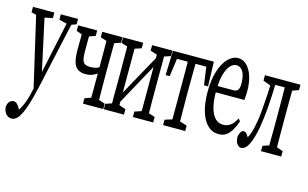

<svg xmlns="http://www.w3.org/2000/svg" viewBox="-111 -885 2356 1471"><g transform="rotate(15 1067.0 -149.5)"><path d="M59.1 299.8Q41.5 299.8 26.1 289.8Q10.7 279.8 2 261.2Q-6.8 242.7 -6.8 220.2Q-3.4 193.4 10.7 179.9Q24.9 166.5 41.5 166.5Q55.7 166.5 67.4 177Q79.1 187.5 93.3 212.4L115.2 251L87.4 278.3L68.4 251Q91.8 231 109.1 198.7Q126.5 166.5 139.2 127Q151.9 87.4 160.2 45.9L170.9 -9.8L173.3 -18.6L236.8 -316.9L291 -569.8H328.1L203.1 -3.4Q179.7 102.5 157.2 169.7Q134.8 236.8 111.1 268.3Q87.4 299.8 59.1 299.8ZM169.9 63.5 23.4 -569.8H90.8L195.8 -86.4L200.7 -62.5ZM-3.4 -526.9V-569.8H166V-525.9L82.5 -509.3H64.9ZM217.3 -526.9V-569.8H354V-526.9L304.2 -509.3H291Z M516.1 -175.8Q477.5 -175.8 453.9 -193.6Q430.2 -211.4 420.7 -247.3Q411.1 -283.2 411.1 -337.4Q411.1 -383.3 411.6 -429.7Q412.1 -476.1 412.1 -522.5H471.2Q470.2 -495.1 469.7 -466.8Q469.2 -438.5 469.2 -407.2Q469.2 -376 469.2 -337.4Q469.2 -301.8 475.1 -279.5Q481 -257.3 495.6 -247.8Q510.3 -238.3 534.2 -238.3Q558.1 -238.3 574.5 -241.7Q590.8 -245.1 605.5 -252.9Q620.1 -260.7 638.7 -273.9V-225.1Q617.2 -210.9 598.6 -199.2Q580.1 -187.5 561.5 -181.6Q543 -175.8 516.1 -175.8ZM606.9 47.4Q607.9 20 607.9 -24.7Q607.9 -69.3 608.2 -117.7Q608.4 -166 608.4 -204.1V-271Q608.4 -309.6 608.2 -357.7Q607.9 -405.8 607.9 -450.7Q607.9 -495.6 606.9 -522.5H670.9Q669.9 -495.6 669.7 -450.7Q669.4 -405.8 668.9 -357.4Q668.5 -309.1 668.5 -271V-204.1Q668.5 -165.5 668.9 -117.4Q669.4 -69.3 669.9 -24.7Q670.4 20 670.9 47.4ZM367.7 -479V-522.5H518.6V-479L448.7 -455.1H432.6ZM558.6 47.4V4.4L628.4 -20H644.5L719.2 4.4V47.4ZM558.6 -479V-522.5H719.2V-479L649.4 -455.1H632.8Z M723.6 47.4V4.4L795.9 -20H812.5L883.3 4.4V47.4ZM954.1 47.4V4.4L1025.9 -20H1042.5L1115.2 4.4V47.4ZM772 47.4Q772.9 25.4 772.9 -7.3Q772.9 -24.4 772.9 -24.4Q772.5 -27.8 772.5 -54.7Q772.5 -85.4 772.9 -117.7Q773.4 -149.9 773.4 -204.1V-271Q773.4 -309.6 772.9 -357.7Q772.5 -405.8 772.5 -450.7Q772.5 -495.6 772 -522.5H831.1V47.4ZM806.6 3.4 776.9 -21H780.3L907.7 -252.4L1036.1 -484.4L1060.1 -452.6H1056.6L931.6 -225.1ZM1007.8 47.4V-522.5H1065.9Q1064.9 -495.6 1064.9 -450.7Q1064.9 -405.8 1064.7 -357.4Q1064.5 -309.1 1064.5 -271V-204.1Q1064.5 -165.5 1064.7 -117.4Q1064.9 -69.3 1065.4 -24.7Q1065.9 20 1065.9 47.4ZM723.6 -479V-522.5H883.3V-479L813.5 -455.1H797.9ZM954.1 -479V-522.5H1115.2V-479L1044.4 -455.1H1027.8Z M1113.3 -328.1 1119.1 -522.5H1443.8L1449.7 -328.1H1417.5L1390.6 -522.5L1426.3 -470.7H1136.7L1172.4 -522.5L1145.5 -328.1ZM1193.8 47.4V4.4L1272.5 -20H1290L1369.1 4.4V47.4ZM1250 47.4Q1251 20 1251.2 -24.7Q1251.5 -69.3 1251.5 -117.7Q1251.5 -166 1251.5 -204.1V-271Q1251.5 -309.6 1251.5 -357.7Q1251.5 -405.8 1251 -450.7Q1250.5 -495.6 1250 -522.5H1313Q1312 -495.6 1311.8 -450.7Q1311.5 -405.8 1311 -357.4Q1310.5 -309.1 1310.5 -271V-204.1Q1310.5 -165.5 1311 -117.4Q1311.5 -69.3 1312 -24.7Q1312.5 20 1313 47.4Z M1620.6 4.4Q1571.3 4.4 1534.2 -30.8Q1497.1 -65.9 1477.1 -131.6Q1457 -197.3 1457 -290Q1457 -382.3 1478.8 -451.7Q1500.5 -521 1537.6 -559.3Q1574.7 -597.7 1618.2 -597.7Q1655.8 -597.7 1685.3 -569.6Q1714.8 -541.5 1732.2 -490.7Q1749.5 -439.9 1749.5 -366.7Q1749.5 -346.7 1747.8 -329.1Q1746.1 -311.5 1745.6 -299.8H1483.9V-350.1H1645.5Q1673.8 -350.1 1682.6 -367.9Q1691.4 -385.7 1691.4 -412.6Q1691.4 -454.1 1682.6 -482.9Q1673.8 -511.7 1657.2 -526.6Q1640.6 -541.5 1618.2 -541.5Q1594.2 -541.5 1571.5 -518.3Q1548.8 -495.1 1533.7 -443.4Q1518.6 -391.6 1518.6 -304.2Q1518.6 -230 1532.7 -178.2Q1546.9 -126.5 1573.2 -100.3Q1599.6 -74.2 1636.2 -74.2Q1669.4 -74.2 1694.6 -93Q1719.7 -111.8 1740.2 -151.9L1755.4 -131.8Q1741.2 -90.8 1723.4 -60.3Q1705.6 -29.8 1680.9 -12.7Q1656.2 4.4 1620.6 4.4Z M1815.4 61.5Q1798.8 61.5 1783.2 42.5Q1767.6 23.4 1767.6 -17.6Q1773.4 -42.5 1781.7 -54.9Q1790 -67.4 1804.2 -67.4Q1818.4 -67.4 1830.6 -50.8Q1842.8 -34.2 1855.5 -9.3V7.3H1830.1V-9.3Q1851.1 -38.6 1862.3 -70.1Q1873.5 -101.6 1882.8 -156.7Q1891.1 -197.8 1896 -255.9Q1900.9 -314 1905 -382.8Q1909.2 -451.7 1909.2 -523.9H1945.3Q1944.3 -466.3 1941.9 -411.1Q1939.5 -356 1935.8 -305.4Q1932.1 -254.9 1926.5 -210Q1920.9 -165 1914.6 -126.5Q1900.4 -52.2 1883.5 -10.7Q1866.7 30.8 1849.4 46.1Q1832 61.5 1815.4 61.5ZM1848.6 -481V-523.9H1923.3V-456.5H1914.6ZM1923.3 -472.7V-523.9H2050.3V-472.7ZM1970.2 45.9V3.4L2044.4 -21H2060.1L2130.4 3.4V45.9ZM2018.6 45.9Q2019.5 18.6 2019.8 -25.6Q2020 -69.8 2020.5 -118.7Q2021 -167.5 2021 -206.1V-271.5Q2021 -310.1 2020.5 -358.9Q2020 -407.7 2019.8 -452.6Q2019.5 -497.6 2018.6 -523.9H2082Q2081.1 -497.1 2080.6 -452.4Q2080.1 -407.7 2079.8 -358.9Q2079.6 -310.1 2079.6 -271.5V-206.1Q2079.6 -167.5 2079.8 -118.7Q2080.1 -69.8 2080.6 -25.6Q2081.1 18.6 2082 45.9ZM2050.3 -456.5V-523.9H2130.4V-481L2060.1 -456.5Z"/></g></svg>

Font: Scarab Serif
Style: Condensed
Weight: 400
Designer: John Roberts
Foundry: Scarab
Version: 1.0